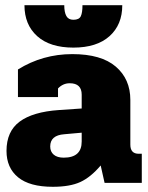

<svg xmlns="http://www.w3.org/2000/svg" viewBox="-20 -703 570 738"><path d="M74 -683H227Q227 -656 235 -641.5Q243 -627 262 -627Q284 -627 290.5 -640.5Q297 -654 297 -683H450Q450 -608 401 -564Q352 -520 262 -520Q172 -520 123 -564Q74 -608 74 -683ZM5 -123Q5 -198 55.5 -235.5Q106 -273 206 -280L294 -286V-339Q294 -383 248 -383Q222 -383 203 -363V-330H49V-436Q144 -495 258 -495Q369 -495 425 -447Q481 -399 481 -319V-147Q481 -112 513 -112H525V0H382L367 -67Q329 -22 289 -3.5Q249 15 183 15Q94 15 49.5 -21.5Q5 -58 5 -123ZM294 -159V-193L227 -187Q173 -183 173 -140Q173 -120 186.5 -108.5Q200 -97 225 -97Q294 -97 294 -159Z"/></svg>

Font: Pridi
Style: Bold
Weight: 700
Designer: Katatrad Team
Foundry: CadsonDemak
Version: Version 1.001